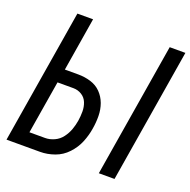

<svg xmlns="http://www.w3.org/2000/svg" viewBox="-130 -862 980 989"><g transform="rotate(20 360.5 -367.5)"><path d="M514 0H600L721 -735H635ZM8 0H192Q231 0 270.5 -14Q310 -28 339.5 -59.5Q369 -91 384.5 -129Q400 -167 406 -206Q412 -241 411.5 -276.5Q411 -312 399.5 -343.5Q388 -375 365 -398.5Q342 -422 309 -432Q276 -442 241 -442H167L215 -735H129ZM106 -76 154 -367H241Q266 -367 287 -354Q308 -341 317 -318Q326 -295 326 -269.5Q326 -244 322 -218Q318 -193 309 -168Q300 -143 283.5 -121Q267 -99 242 -87.5Q217 -76 192 -76Z"/></g></svg>

Font: Iosevka Sparkle
Style: Italic
Weight: 400
Italic angle: -9°
Designer: Belleve Invis
Foundry: Belleve Invis
Version: Version 4.5.0; ttfautohint (v1.8.3)